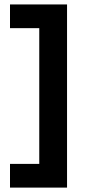

<svg xmlns="http://www.w3.org/2000/svg" viewBox="-20 -695 388 864"><path d="M25 149.2V42.5H156.7V-568.3H25V-675H281.7V149.2Z"/></svg>

Font: Funnel Sans
Style: Bold
Weight: 700
Designer: NORD ID, Kristian Moeller
Foundry: Dicotype
Version: Version 1.000